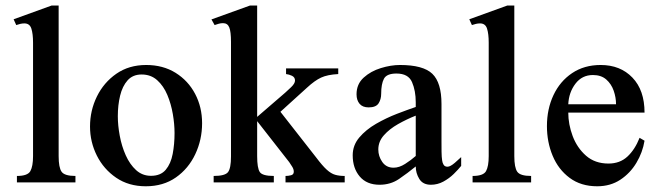

<svg xmlns="http://www.w3.org/2000/svg" viewBox="-20 -647 2334 681"><path d="M247.6 0H40V-22.9Q78.1 -22.9 87.6 -40Q97.2 -57.1 97.2 -93.3V-495.6Q97.2 -526.9 91.3 -545.4Q85.4 -564 66.4 -564Q59.1 -564 52 -562.3Q44.9 -560.5 37.6 -558.1L28.3 -578.6L163.1 -627.4H188V-93.3Q188 -52.7 198.5 -37.8Q209 -22.9 247.6 -22.9Z M696.8 -210Q696.8 -151.4 672.6 -100.1Q648.4 -48.8 603.8 -17.6Q559.1 13.7 497.1 13.7Q436.5 13.7 392.1 -16.6Q347.7 -46.9 323.5 -95.2Q299.3 -143.6 299.3 -198.2Q299.3 -254.9 323.7 -304.7Q348.1 -354.5 392.8 -385.5Q437.5 -416.5 498.5 -416.5Q558.1 -416.5 602.8 -388.7Q647.5 -360.8 672.1 -314Q696.8 -267.1 696.8 -210ZM599.1 -175.3Q599.1 -206.5 593 -242.4Q586.9 -278.3 573.5 -310.3Q560.1 -342.3 537.6 -362.5Q515.1 -382.8 482.4 -382.8Q451.2 -382.8 432.6 -362.1Q414.1 -341.3 406 -307.6Q397.9 -273.9 397.9 -234.9Q397.9 -202.1 404.8 -165.3Q411.6 -128.4 426 -96.2Q440.4 -64 462.6 -43.7Q484.9 -23.4 515.6 -23.4Q549.8 -23.4 567.9 -44.9Q585.9 -66.4 592.5 -101.1Q599.1 -135.7 599.1 -175.3Z M1202.6 0H992.7V-22.9Q1002.4 -22.9 1012.2 -25.4Q1022 -27.8 1022 -38.1Q1022 -46.9 1016.4 -55.7Q1010.7 -64.5 1005.9 -71.8L892.1 -217.3V-93.3Q892.1 -50.8 901.4 -36.9Q910.6 -22.9 951.2 -22.9V0H737.8V-22.9Q778.3 -22.9 788.8 -36.6Q799.3 -50.3 799.3 -91.8V-498.5Q799.3 -534.7 793.2 -549.8Q787.1 -564.9 771 -564.9Q763.2 -564.9 755.6 -562.7Q748 -560.5 741.2 -558.1L730 -578.1L866.7 -627.4H892.1V-232.4L991.7 -318.4Q999 -324.7 1012.7 -337.9Q1026.4 -351.1 1026.4 -361.3Q1026.4 -373 1015.6 -378.2Q1004.9 -383.3 994.6 -384.3V-404.3H1179.7V-384.3Q1141.6 -382.3 1118.9 -371.8Q1096.2 -361.3 1068.8 -335.9L974.6 -250.5L1101.1 -88.9Q1123.5 -59.1 1138.9 -45.2Q1154.3 -31.2 1168.7 -27.1Q1183.1 -22.9 1202.6 -22.9Z M1615.7 -89.8V-58.6Q1605.5 -45.9 1589.4 -30Q1573.2 -14.2 1552.5 -2.9Q1531.7 8.3 1508.3 8.3Q1480 8.3 1467.3 -12.2Q1454.6 -32.7 1454.6 -56.6Q1425.3 -32.7 1395.3 -12.2Q1365.2 8.3 1326.2 8.3Q1280.8 8.3 1255.9 -21Q1231 -50.3 1231 -96.2Q1231 -131.8 1254.4 -159.4Q1277.8 -187 1313.7 -207.8Q1349.6 -228.5 1387.7 -243.2Q1425.8 -257.8 1454.6 -267.6V-284.2Q1454.6 -325.2 1441.4 -355.7Q1428.2 -386.2 1386.2 -386.2Q1351.6 -386.2 1341.8 -367.7Q1332 -349.1 1332 -314.5Q1332 -294.9 1322.8 -280.5Q1313.5 -266.1 1287.6 -266.1Q1266.1 -266.1 1255.4 -278.8Q1244.6 -291.5 1244.6 -312.5Q1244.6 -348.6 1269.8 -371.6Q1294.9 -394.5 1330.8 -405.5Q1366.7 -416.5 1398.4 -416.5Q1481 -416.5 1513.4 -385.3Q1545.9 -354 1545.9 -278.3V-146.5Q1545.9 -129.4 1546.1 -109.1Q1546.4 -88.9 1548.3 -77.6Q1549.3 -69.3 1553.5 -62.5Q1557.6 -55.7 1567.4 -55.7Q1577.1 -55.7 1593.3 -69.6Q1609.4 -83.5 1615.7 -89.8ZM1454.6 -93.8V-236.8Q1422.4 -224.1 1391.8 -206.8Q1361.3 -189.5 1341.6 -167.2Q1321.8 -145 1321.8 -116.7Q1321.8 -92.8 1335.9 -72.5Q1350.1 -52.2 1376 -52.2Q1396 -52.2 1417 -65.7Q1438 -79.1 1454.6 -93.8Z M1863.8 0H1656.2V-22.9Q1694.3 -22.9 1703.9 -40Q1713.4 -57.1 1713.4 -93.3V-495.6Q1713.4 -526.9 1707.5 -545.4Q1701.7 -564 1682.6 -564Q1675.3 -564 1668.2 -562.3Q1661.1 -560.5 1653.8 -558.1L1644.5 -578.6L1779.3 -627.4H1804.2V-93.3Q1804.2 -52.7 1814.7 -37.8Q1825.2 -22.9 1863.8 -22.9Z M2248.5 -158.2 2266.1 -147.9Q2259.3 -106.4 2237.3 -69.6Q2215.3 -32.7 2180.2 -9.5Q2145 13.7 2098.1 13.7Q2040.5 13.7 2000.5 -16.1Q1960.4 -45.9 1940.2 -94.5Q1919.9 -143.1 1919.9 -199.7Q1919.9 -260.3 1943.1 -309.6Q1966.3 -358.9 2009.3 -387.7Q2052.2 -416.5 2110.4 -416.5Q2180.2 -416.5 2223.1 -371.8Q2266.1 -327.1 2266.1 -247.6H1995.6Q1995.6 -206.1 2011.2 -164.3Q2026.9 -122.6 2058.6 -94.7Q2090.3 -66.9 2138.2 -66.9Q2178.7 -66.9 2205.3 -91.6Q2231.9 -116.2 2248.5 -158.2ZM1995.6 -277.3H2165Q2165 -301.3 2156.7 -325.2Q2148.4 -349.1 2130.4 -365Q2112.3 -380.9 2083 -380.9Q2044.4 -380.9 2021 -350.1Q1997.6 -319.3 1995.6 -277.3Z"/></svg>

Font: Scheherazade New Medium
Style: Regular
Weight: 500
Designer: SIL International
Foundry: SIL International
Version: Version 4.000